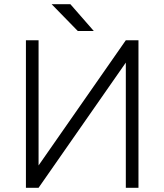

<svg xmlns="http://www.w3.org/2000/svg" viewBox="-20 -891 779 911"><path d="M637 -700V0H577V-594L163 0H103V-700H163V-106L577 -700ZM349 -744H425L314 -871H225Z"/></svg>

Font: Unageo Variable
Style: Regular
Weight: 300
Designer: Richard Sepsi
Foundry: Richard Sepsi
Version: Version 2.200